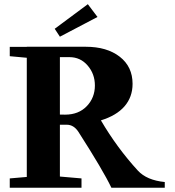

<svg xmlns="http://www.w3.org/2000/svg" viewBox="-20 -883 823 903"><path d="M261.7 -710.4 237.3 -747.6 393.1 -863.3 438.5 -803.2ZM25.9 0V-43.9L106 -50.8V-611.3L25.9 -618.7V-662.6H106V-663.1H383.3Q482.9 -663.1 543.2 -616.2Q603.5 -569.3 603.5 -488.8Q603.5 -426.8 565.7 -383.1Q527.8 -339.4 454.6 -316.9Q530.8 -187 628.4 -80.6Q670.4 -35.2 754.9 -26.9V0H503.9Q465.3 -81.1 348.6 -263.2Q326.7 -296.4 293.9 -296.4H261.7V-52.7L363.3 -43.9V0ZM261.7 -614.3V-344.2Q269.5 -343.8 286.1 -343.8Q349.6 -343.8 387.9 -383.5Q426.3 -423.3 426.3 -481Q426.3 -535.2 392.3 -574.7Q358.4 -614.3 306.2 -614.3Z"/></svg>

Font: Elstob 6pt
Style: Bold
Weight: 700
Designer: Peter S. Baker
Version: Version 1.015